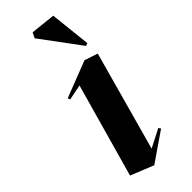

<svg xmlns="http://www.w3.org/2000/svg" viewBox="-254 -774 817 817"><g transform="rotate(-45 155.0 -365.0)"><path d="M122 18 132 11 253 -72 246 -82 164 -40 288 -488 228 -508 63 -444 67 -433 137 -447 18 -24ZM276 -546 288 -551 268 -736 156 -748 144 -724Z"/></g></svg>

Font: Mazius Display Extra Italic
Style: Bold
Weight: 700
Italic angle: -17°
Designer: Alberto Casagrande & Collletttivo
Foundry: Collletttivo
Version: Version 2.000;Glyphs 3.2 (3217)